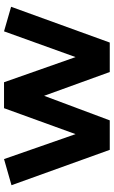

<svg xmlns="http://www.w3.org/2000/svg" viewBox="179 -758 578 977"><g transform="rotate(-90 468.5 -269.0)"><path d="M195 0H345L470 -334L591 0H741L923 -502L798 -538L667 -174L539 -538H407L275 -174L148 -538L15 -500Z"/></g></svg>

Font: Talent SemiBold
Style: Bold
Weight: 700
Designer: Mike Powis
Version: Version 1.001;hotconv 1.0.109;makeotfexe 2.5.65596